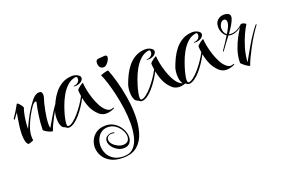

<svg xmlns="http://www.w3.org/2000/svg" viewBox="-100 -778 2225 1488"><g transform="rotate(-20 1012.5 -34.0)"><path d="M51 10Q45 10 42 6Q32 -5 28 -26.5Q24 -48 24 -74Q24 -107 28.5 -142.5Q33 -178 38.5 -207.5Q44 -237 46 -250Q39 -242 33 -232.5Q27 -223 13 -205Q12 -204 10 -204Q8 -204 6.5 -206.5Q5 -209 6 -211Q26 -240 41.5 -266Q57 -292 68 -312Q71 -318 81.5 -308Q92 -298 101.5 -284.5Q111 -271 110 -266Q103 -249 97 -220Q91 -191 87.5 -159Q84 -127 84 -100Q107 -154 135 -204Q163 -254 198 -299Q229 -338 261 -338Q286 -338 286 -309Q286 -297 282 -284Q277 -271 270.5 -245.5Q264 -220 258 -189.5Q252 -159 248.5 -130Q245 -101 245 -79Q245 -57 249 -49Q270 -84 302.5 -139.5Q335 -195 383 -254Q388 -260 391 -258Q394 -256 390 -251Q342 -187 308.5 -125.5Q275 -64 260 -19Q257 -16 239.5 -22Q222 -28 206 -38Q190 -48 188 -54Q189 -114 197.5 -171Q206 -228 216 -270Q219 -280 211 -280Q206 -280 197.5 -274.5Q189 -269 180 -256Q163 -233 141.5 -194.5Q120 -156 104.5 -113.5Q89 -71 89 -35Q89 -12 92 -4Q83 -1 71 4.5Q59 10 51 10Z M384 -1Q380 -1 371.5 -5.5Q363 -10 355 -16Q339 -20 330.5 -37.5Q322 -55 320 -79Q318 -103 321 -127Q324 -151 331 -167Q342 -197 358.5 -231Q375 -265 400 -296Q425 -327 460 -347.5Q495 -368 543 -370Q568 -370 588.5 -358.5Q609 -347 609 -332Q609 -319 596.5 -306.5Q584 -294 561 -289Q557 -288 552.5 -287.5Q548 -287 543 -287Q529 -287 529 -290Q529 -293 535 -293Q552 -293 566 -305Q580 -317 580 -335Q580 -353 567 -352Q527 -346 496.5 -317.5Q466 -289 444.5 -250Q423 -211 409 -171Q395 -131 387 -101Q382 -81 378.5 -61Q375 -41 376.5 -27.5Q378 -14 386 -14Q403 -14 426.5 -32Q450 -50 474.5 -78.5Q499 -107 521 -139.5Q543 -172 557 -200Q555 -212 554 -224Q553 -236 552 -248Q552 -252 560.5 -260.5Q569 -269 580 -277Q591 -285 599 -289Q607 -293 606 -288Q607 -263 614 -228.5Q621 -194 633 -157.5Q645 -121 661.5 -90Q678 -59 698 -41Q718 -23 737 -23Q742 -23 746.5 -24.5Q751 -26 755 -27Q759 -29 763 -29Q765 -29 765 -27Q765 -21 757 -19Q726 -5 697 -5Q663 -5 638 -27Q603 -59 585.5 -99Q568 -139 560 -183Q545 -153 524 -121Q503 -89 479 -61.5Q455 -34 430.5 -17.5Q406 -1 384 -1Z M799 -349Q780 -349 770 -362Q760 -375 760 -394Q760 -413 768 -420Q776 -427 795 -427Q805 -427 815 -428.5Q825 -430 834 -430Q854 -430 854 -415Q854 -403 845.5 -387.5Q837 -372 824.5 -360.5Q812 -349 799 -349ZM701 362Q639 362 599 339.5Q559 317 540 282.5Q521 248 521 212Q521 178 536.5 148Q552 118 582 99Q612 80 655 80Q700 80 732 103Q764 126 781.5 159Q799 192 799 224Q799 253 782.5 273.5Q766 294 730 294Q704 294 679.5 279.5Q655 265 639.5 243Q624 221 624 199Q624 173 643 161Q662 149 684 149Q703 149 703 156Q703 160 691 157Q687 156 678 156Q662 156 650 165.5Q638 175 638 192Q638 211 653.5 228.5Q669 246 691.5 257Q714 268 734 268Q763 268 775.5 253.5Q788 239 788 217Q788 192 772.5 164.5Q757 137 730 117.5Q703 98 668 98Q636 98 613 115Q590 132 578 159Q566 186 566 217Q566 250 581 281Q596 312 628 332.5Q660 353 710 353Q762 353 791.5 322.5Q821 292 833.5 240.5Q846 189 846 127Q846 68 837.5 6Q829 -56 815.5 -115Q802 -174 787 -221.5Q772 -269 758 -298Q770 -303 790.5 -308.5Q811 -314 822 -314Q839 -273 857.5 -207.5Q876 -142 888.5 -66Q901 10 901 84Q901 158 883 221.5Q865 285 821.5 323.5Q778 362 701 362Z M987 -1Q983 -1 974.5 -5.5Q966 -10 958 -16Q942 -20 933.5 -37.5Q925 -55 923 -79Q921 -103 924 -127Q927 -151 934 -167Q945 -197 961.5 -231Q978 -265 1003 -296Q1028 -327 1063 -347.5Q1098 -368 1146 -370Q1171 -370 1191.5 -358.5Q1212 -347 1212 -332Q1212 -319 1199.5 -306.5Q1187 -294 1164 -289Q1160 -288 1155.5 -287.5Q1151 -287 1146 -287Q1132 -287 1132 -290Q1132 -293 1138 -293Q1155 -293 1169 -305Q1183 -317 1183 -335Q1183 -353 1170 -352Q1130 -346 1099.5 -317.5Q1069 -289 1047.5 -250Q1026 -211 1012 -171Q998 -131 990 -101Q985 -81 981.5 -61Q978 -41 979.5 -27.5Q981 -14 989 -14Q1006 -14 1029.5 -32Q1053 -50 1077.5 -78.5Q1102 -107 1124 -139.5Q1146 -172 1160 -200Q1158 -212 1157 -224Q1156 -236 1155 -248Q1155 -252 1163.5 -260.5Q1172 -269 1183 -277Q1194 -285 1202 -289Q1210 -293 1209 -288Q1210 -263 1217 -228.5Q1224 -194 1236 -157.5Q1248 -121 1264.5 -90Q1281 -59 1301 -41Q1321 -23 1340 -23Q1345 -23 1349.5 -24.5Q1354 -26 1358 -27Q1362 -29 1366 -29Q1368 -29 1368 -27Q1368 -21 1360 -19Q1329 -5 1300 -5Q1266 -5 1241 -27Q1206 -59 1188.5 -99Q1171 -139 1163 -183Q1148 -153 1127 -121Q1106 -89 1082 -61.5Q1058 -34 1033.5 -17.5Q1009 -1 987 -1Z M1376 -1Q1372 -1 1363.5 -5.5Q1355 -10 1347 -16Q1331 -20 1322.5 -37.5Q1314 -55 1312 -79Q1310 -103 1313 -127Q1316 -151 1323 -167Q1334 -197 1350.5 -231Q1367 -265 1392 -296Q1417 -327 1452 -347.5Q1487 -368 1535 -370Q1560 -370 1580.5 -358.5Q1601 -347 1601 -332Q1601 -319 1588.5 -306.5Q1576 -294 1553 -289Q1549 -288 1544.5 -287.5Q1540 -287 1535 -287Q1521 -287 1521 -290Q1521 -293 1527 -293Q1544 -293 1558 -305Q1572 -317 1572 -335Q1572 -353 1559 -352Q1519 -346 1488.5 -317.5Q1458 -289 1436.5 -250Q1415 -211 1401 -171Q1387 -131 1379 -101Q1374 -81 1370.5 -61Q1367 -41 1368.5 -27.5Q1370 -14 1378 -14Q1395 -14 1418.5 -32Q1442 -50 1466.5 -78.5Q1491 -107 1513 -139.5Q1535 -172 1549 -200Q1547 -212 1546 -224Q1545 -236 1544 -248Q1544 -252 1552.5 -260.5Q1561 -269 1572 -277Q1583 -285 1591 -289Q1599 -293 1598 -288Q1599 -263 1606 -228.5Q1613 -194 1625 -157.5Q1637 -121 1653.5 -90Q1670 -59 1690 -41Q1710 -23 1729 -23Q1734 -23 1738.5 -24.5Q1743 -26 1747 -27Q1751 -29 1755 -29Q1757 -29 1757 -27Q1757 -21 1749 -19Q1718 -5 1689 -5Q1655 -5 1630 -27Q1595 -59 1577.5 -99Q1560 -139 1552 -183Q1537 -153 1516 -121Q1495 -89 1471 -61.5Q1447 -34 1422.5 -17.5Q1398 -1 1376 -1Z M1870 27Q1867 30 1857 25Q1847 20 1835 11Q1823 2 1813.5 -6.5Q1804 -15 1803 -20Q1803 -73 1820 -123.5Q1837 -174 1859 -214.5Q1881 -255 1896 -279Q1855 -246 1816 -246Q1802 -246 1791 -250Q1772 -225 1753.5 -200.5Q1735 -176 1717 -150Q1713 -144 1711 -144Q1710 -144 1710 -146Q1710 -150 1713 -156Q1731 -182 1747.5 -207Q1764 -232 1778 -256Q1759 -268 1748.5 -291Q1738 -314 1738 -338Q1738 -375 1760 -394.5Q1782 -414 1813 -414Q1831 -414 1846.5 -406.5Q1862 -399 1862 -382Q1862 -365 1850 -341Q1838 -317 1823 -294.5Q1808 -272 1798 -258Q1807 -255 1818 -255Q1842 -255 1867.5 -268Q1893 -281 1908 -297Q1911 -301 1918 -301Q1929 -301 1942 -294Q1955 -287 1950 -281Q1937 -262 1917 -219.5Q1897 -177 1880 -121Q1863 -65 1859 -3Q1869 -21 1886 -51.5Q1903 -82 1924 -118Q1945 -154 1968.5 -189.5Q1992 -225 2016 -254Q2021 -260 2024 -258Q2027 -256 2023 -251Q1999 -219 1975 -180.5Q1951 -142 1930 -102.5Q1909 -63 1893 -29Q1877 5 1870 27ZM1783 -264Q1793 -278 1806.5 -305Q1820 -332 1820 -352Q1820 -365 1813.5 -371Q1807 -377 1800 -377Q1782 -377 1770 -358.5Q1758 -340 1758 -318Q1758 -302 1764.5 -287Q1771 -272 1783 -264Z"/></g></svg>

Font: Festive
Style: Regular
Weight: 400
Designer: Robert E. Leuschke
Foundry: Robert E. Leuschke
Version: Version 1.101; ttfautohint (v1.8.3)